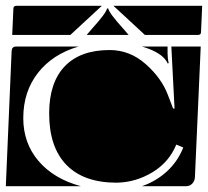

<svg xmlns="http://www.w3.org/2000/svg" viewBox="-20 -650 715 660"><path d="M0 -10 20 -475Q21 -490 35 -490H250Q161 -464 110.5 -399.5Q60 -335 60 -244Q60 -158 112.5 -96.5Q165 -35 258 -10ZM149 -260Q149 -366 202.5 -422Q256 -478 357 -478Q426 -478 480.5 -430Q535 -382 557 -324L575 -277H580L569 -490H670L650 -40Q649 -27 640.5 -18.5Q632 -10 620 -10H468Q517 -27 554 -61Q591 -95 610 -143L586 -153Q561 -92 503.5 -57.5Q446 -23 381 -22Q268 -22 208.5 -83Q149 -144 149 -260ZM468 -490H556V-467Q556 -449 560 -433L556 -432Q554 -439 546 -448Q523 -474 468 -490ZM22 -530 26 -620Q26 -630 36 -630H330L222 -530ZM278 -530 296 -551Q345 -605 348 -621H352Q355 -605 404 -551L422 -530ZM370 -630H675L671 -540Q671 -530 661 -530H478Z"/></svg>

Font: PrimecolorB
Style: Medium
Weight: 500
Designer: gluk
Foundry: gluk
Version: Version 0.672